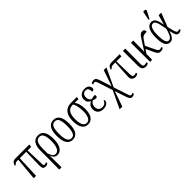

<svg xmlns="http://www.w3.org/2000/svg" viewBox="225 -2191 3822 3822"><g transform="rotate(-45 2136.0 -280.5)"><path d="M102 0 145 -477H105Q83 -477 67 -468Q51 -459 34 -436L9 -444Q21 -474 34 -494.5Q47 -515 67.5 -525.5Q88 -536 124 -536H515L508 -477H407L419 -81Q419 -60 426.5 -48.5Q434 -37 452 -37Q465 -37 475 -41.5Q485 -46 495 -52L508 -22Q478 6 437 6Q393 6 376 -19Q359 -44 360 -97L368 -477H187L168 0Z M582 238 585 -83V-293Q585 -410 629 -477Q673 -544 765 -544Q848 -544 892 -477.5Q936 -411 936 -278Q936 -175 913 -112Q890 -49 851 -19.5Q812 10 763 10Q726 10 696.5 -12.5Q667 -35 647 -92H645L648 238ZM754 -31Q787 -31 814.5 -54.5Q842 -78 858.5 -132Q875 -186 875 -277Q875 -384 849.5 -444Q824 -504 761 -504Q697 -504 671 -446.5Q645 -389 645 -293V-152Q667 -93 689.5 -62Q712 -31 754 -31Z M1195 10Q1113 10 1067 -58Q1021 -126 1021 -268Q1021 -544 1198 -544Q1282 -544 1326.5 -475.5Q1371 -407 1371 -268Q1371 -125 1326 -57.5Q1281 10 1195 10ZM1197 -29Q1259 -29 1284 -90Q1309 -151 1309 -268Q1309 -386 1284 -445Q1259 -504 1196 -504Q1133 -504 1107.5 -445Q1082 -386 1082 -268Q1082 -150 1109 -89.5Q1136 -29 1197 -29Z M1625 10Q1542 10 1498.5 -59Q1455 -128 1455 -252Q1455 -395 1516 -465.5Q1577 -536 1689 -536H1852L1846 -484H1739Q1768 -446 1786 -388.5Q1804 -331 1804 -246Q1804 -171 1785 -113.5Q1766 -56 1726 -23Q1686 10 1625 10ZM1626 -29Q1684 -29 1714 -85.5Q1744 -142 1744 -243Q1744 -324 1729 -390Q1714 -456 1694 -484H1676Q1602 -484 1558.5 -429.5Q1515 -375 1515 -250Q1515 -145 1542 -87Q1569 -29 1626 -29Z M2061 10Q1985 10 1943 -30Q1901 -70 1901 -137Q1901 -193 1928 -227.5Q1955 -262 1991 -277V-280Q1955 -294 1934.5 -324.5Q1914 -355 1914 -401Q1914 -448 1935.5 -479.5Q1957 -511 1992 -527.5Q2027 -544 2068 -544Q2138 -544 2168.5 -513Q2199 -482 2199 -442Q2199 -419 2187.5 -406.5Q2176 -394 2144 -394Q2144 -444 2128 -475Q2112 -506 2065 -506Q2022 -506 1998 -477Q1974 -448 1974 -402Q1974 -354 1994.5 -327.5Q2015 -301 2036 -297Q2059 -303 2082 -308.5Q2105 -314 2125 -314Q2130 -311 2135.5 -303Q2141 -295 2141 -282Q2141 -268 2130.5 -257Q2120 -246 2102 -246Q2088 -246 2071.5 -251Q2055 -256 2030 -265Q2017 -259 2001 -243.5Q1985 -228 1973 -203.5Q1961 -179 1961 -143Q1961 -95 1988.5 -63Q2016 -31 2071 -31Q2152 -31 2188 -119Q2192 -115 2196 -107.5Q2200 -100 2200 -87Q2200 -65 2185.5 -43Q2171 -21 2140 -5.5Q2109 10 2061 10Z M2281 240 2454 -129 2354 -435Q2344 -465 2334 -480.5Q2324 -496 2303 -496Q2281 -496 2261 -482L2249 -511Q2267 -527 2284.5 -533Q2302 -539 2321 -539Q2360 -539 2378.5 -517Q2397 -495 2414 -442L2493 -197L2609 -536H2685L2506 -154L2591 108Q2603 147 2611.5 167.5Q2620 188 2628 195.5Q2636 203 2650 203Q2661 203 2671 198.5Q2681 194 2689 188L2702 218Q2691 230 2672.5 238Q2654 246 2637 246Q2598 246 2579.5 220.5Q2561 195 2541 135L2469 -85L2357 240Z M2960 10Q2910 10 2882 -18.5Q2854 -47 2858 -113L2880 -480H2817Q2788 -480 2771 -470.5Q2754 -461 2737 -439L2712 -447Q2724 -476 2737.5 -496Q2751 -516 2773.5 -526Q2796 -536 2836 -536H3057L3050 -480H2911L2918 -109Q2919 -70 2929.5 -51.5Q2940 -33 2969 -33Q2984 -33 2996 -36Q3008 -39 3022 -48L3034 -18Q3007 10 2960 10Z M3254 10Q3204 10 3178 -18.5Q3152 -47 3151 -113L3149 -536H3215L3212 -109Q3211 -70 3222 -51.5Q3233 -33 3263 -33Q3277 -33 3289.5 -36Q3302 -39 3315 -48L3328 -18Q3300 10 3254 10Z M3378 0 3375 -536H3441L3438 -223L3569 -431Q3594 -472 3613 -496Q3632 -520 3651.5 -531Q3671 -542 3696 -542Q3731 -542 3743 -522Q3755 -502 3755 -472Q3709 -471 3682.5 -465.5Q3656 -460 3637 -444Q3618 -428 3596 -394L3531 -299L3627 -100Q3645 -62 3659 -49.5Q3673 -37 3695 -37Q3710 -37 3720.5 -41Q3731 -45 3740 -52L3753 -22Q3740 -10 3722 -2Q3704 6 3680 6Q3639 6 3617 -13Q3595 -32 3574 -77L3495 -246L3438 -161L3436 0Z M3936 10Q3896 10 3864.5 -16Q3833 -42 3815.5 -100.5Q3798 -159 3798 -257Q3798 -398 3839 -472Q3880 -546 3954 -546Q4010 -546 4042.5 -498.5Q4075 -451 4094 -331H4097L4154 -536H4228L4114 -244Q4133 -155 4147 -110.5Q4161 -66 4174 -51.5Q4187 -37 4202 -37Q4223 -37 4245 -52L4258 -22Q4228 6 4189 6Q4143 6 4123 -32Q4103 -70 4086 -158H4083Q4070 -116 4051.5 -77.5Q4033 -39 4005.5 -14.5Q3978 10 3936 10ZM3943 -35Q3972 -35 3993 -56Q4014 -77 4028.5 -108.5Q4043 -140 4053.5 -175Q4064 -210 4072 -238Q4056 -330 4041.5 -388Q4027 -446 4007.5 -473.5Q3988 -501 3957 -501Q3907 -501 3882.5 -440.5Q3858 -380 3858 -266Q3858 -156 3877.5 -95.5Q3897 -35 3943 -35ZM3970 -606 3948 -616 3981 -781Q3985 -801 3998 -805Q4011 -809 4027.5 -803Q4044 -797 4057 -785V-773Z"/></g></svg>

Font: Noto Serif ExtraCondensed Light
Style: Regular
Weight: 300
Width: 2
Designer: Monotype Design Team
Foundry: Monotype Imaging Inc.
Version: Version 2.014; ttfautohint (v1.8.4.7-5d5b)